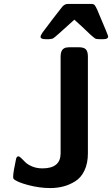

<svg xmlns="http://www.w3.org/2000/svg" viewBox="-20 -934 570 976"><path d="M46.9 -36.1Q46.9 -58.1 62 -127.9Q65.9 -139.2 73.2 -139.2Q79.1 -139.2 88.6 -129.6Q98.1 -120.1 109.6 -108.6Q121.1 -97.2 144 -87.6Q167 -78.1 195.8 -78.1Q287.6 -78.1 288.1 -153.8V-647.9Q288.1 -654.8 289.1 -660.4Q290 -666 291.5 -670.4Q293 -674.8 295.4 -678.5Q297.9 -682.1 299.8 -684.1Q301.8 -686 305.4 -688Q309.1 -689.9 311 -690.9Q313 -691.9 317.4 -692.4Q321.8 -692.9 323.5 -692.9Q325.2 -692.9 330.1 -693.8H334H379.9Q406.7 -693.8 416.7 -682.9Q426.8 -671.9 426.8 -647V-153.8Q426.8 -104 409.4 -67.4Q392.1 -30.8 362.5 -12.5Q333 5.9 301.5 13.9Q270 22 234.9 22Q180.7 22 122.8 6.6Q64.9 -8.8 48.8 -24.9Q46.9 -29.3 46.9 -36.1ZM186 -748Q186 -752.9 195.8 -768.1Q205.6 -782.2 249.3 -839.1Q293 -896 295.9 -898.9Q307.1 -913.1 324.2 -914.1H440.9Q456.1 -914.1 460.9 -908.4Q465.8 -902.8 475.1 -882.8Q478 -876 479 -873Q529.8 -753.9 529.8 -749Q529.8 -734.9 506.8 -734.9H484.9Q479 -734.9 476.1 -735.4Q473.1 -735.8 469 -736.3Q464.8 -736.8 460.9 -740.5Q457 -744.1 451.9 -747.6Q446.8 -751 438 -759.5Q429.2 -768.1 419.7 -777.1Q410.2 -786.1 393.1 -802Q376 -817.9 357.9 -834Q261.7 -746.1 252 -740.2Q244.1 -735.4 230 -734.9H210Q186 -734.9 186 -748Z"/></svg>

Font: CMU Sans Serif
Style: Bold
Weight: 700
Version: Version 0.7.0